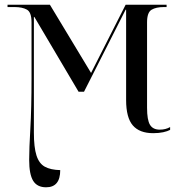

<svg xmlns="http://www.w3.org/2000/svg" viewBox="-20 -556 763 816"><path d="M176 240Q138 240 121 212.5Q104 185 104 124Q104 75 109 -10Q114 -95 114 -224V-461Q114 -504 94.5 -515Q75 -526 42 -526H12V-536H192L367 -246L514 -536H688V-526H676Q643 -526 624 -514.5Q605 -503 605 -461V-98Q605 -46 617.5 -25.5Q630 -5 659 -5Q684 -5 703 -16V-4Q692 2 673.5 6Q655 10 631 10Q573 10 544.5 -23Q516 -56 516 -131V-515H514L337 -166H314L126 -484H124V8Q124 70 135 104.5Q146 139 170.5 152.5Q195 166 236 167Q236 240 176 240Z"/></svg>

Font: Noto Serif Display SemiCondensed
Style: Regular
Weight: 400
Width: 4
Designer: Monotype Design Team
Foundry: Monotype Imaging Inc.
Version: Version 2.009